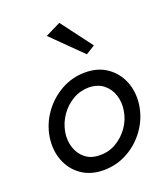

<svg xmlns="http://www.w3.org/2000/svg" viewBox="-138 -834 805 936"><g transform="rotate(-20 265.0 -365.5)"><path d="M201 -701 280 -740 401 -579 354 -550ZM45 -230Q55 -296 93.5 -350.5Q132 -405 189.5 -437.5Q247 -470 315 -470Q382 -470 429 -436.5Q476 -403 497 -348.5Q518 -294 509 -230Q499 -164 460.5 -109.5Q422 -55 364.5 -23Q307 9 239 9Q172 9 125 -24Q78 -57 57 -111.5Q36 -166 45 -230ZM125 -230Q118 -188 130 -150.5Q142 -113 171.5 -89.5Q201 -66 246 -66Q292 -65 330.5 -87.5Q369 -110 395.5 -147.5Q422 -185 429 -230Q436 -272 424 -309.5Q412 -347 382.5 -370.5Q353 -394 308 -395Q262 -395 223.5 -372.5Q185 -350 159 -312.5Q133 -275 125 -230Z"/></g></svg>

Font: Jost*
Style: Italic
Weight: 400
Italic angle: -10°
Version: Version 3.7